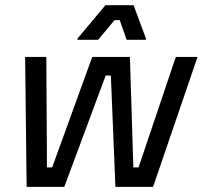

<svg xmlns="http://www.w3.org/2000/svg" viewBox="-20 -720 780 739"><path d="M82.5 -0.8 76.7 -500V-500.8H158.3L160.8 -75.8H180.8L335 -500.8H480L493.3 -75.8H513.3L656.7 -500.8H740V-500L569.2 -0.8H424.2L406.7 -429.2H386.7L227.5 -0.8ZM278.3 -566.7V-571.7L385.8 -700H494.2L541.7 -571.7V-566.7H467.5L440.8 -642.5H420.8L357.5 -566.7Z"/></svg>

Font: Familjen Grotesk
Style: Italic
Weight: 400
Italic angle: -9.46201°
Designer: Anders Wikstroem, Jonas Baeckman, Matilda Gysing, Kristian Moeller
Foundry: Familjen STHLM AB
Version: Version 2.000